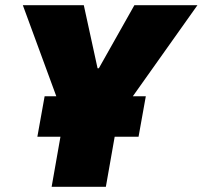

<svg xmlns="http://www.w3.org/2000/svg" viewBox="-20 -720 781 740"><path d="M179 0H388L422 -193H514L542 -349H492L741 -700H498L361 -457H356L303 -700H68L197 -349H152L124 -193H213Z"/></svg>

Font: Fixel Text 20240404 Black
Style: Italic
Weight: 900
Width: 4
Italic angle: -10°
Designer: AlfaBravo + MacPaw
Foundry: Kyrylo Tkachov, Marchela Mozhyna, Serhii Makarenko, Maria Weinstein, Zakhar Kryvoshyya
Version: Version 1.211;Glyphs 3.2 (3225)